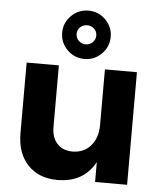

<svg xmlns="http://www.w3.org/2000/svg" viewBox="-56 -859 772 914"><g transform="rotate(5 330.0 -402.0)"><path d="M585 -538V0H432V-95Q377 6 252 6Q163 6 110.5 -49.5Q58 -105 58 -200V-538H212V-244Q212 -193 239 -164Q266 -135 313 -135Q368 -136 400 -174Q432 -212 432 -272V-538ZM446 -695Q446 -647 412 -613Q378 -579 330 -579Q282 -579 248 -613Q214 -647 214 -695Q214 -742 248 -776Q282 -810 330 -810Q378 -810 412 -776Q446 -742 446 -695ZM283 -695Q283 -676 296.5 -662.5Q310 -649 330 -649Q350 -649 363.5 -662.5Q377 -676 377 -695Q377 -714 363.5 -727Q350 -740 330 -740Q310 -740 296.5 -727Q283 -714 283 -695Z"/></g></svg>

Font: Montserrat SemiBold
Style: Regular
Weight: 600
Designer: Julieta Ulanovsky
Foundry: Julieta Ulanovsky
Version: Version 6.001